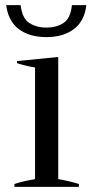

<svg xmlns="http://www.w3.org/2000/svg" viewBox="-20 -725 363 745"><path d="M4 -705H60Q66 -654 93.5 -636Q121 -618 160 -618Q199 -618 226.5 -636Q254 -654 259 -705H315Q308 -643 266.5 -612Q225 -581 160 -581Q94 -581 53 -612Q12 -643 4 -705ZM36 -11Q55 -18 82 -23.5Q109 -29 116 -30V-463Q76 -470 46 -480V-488L206 -504V-30Q252 -22 286 -11V0H36Z"/></svg>

Font: Trirong
Style: Regular
Weight: 400
Designer: Katatrad Team
Foundry: CadsonDemak
Version: Version 1.001